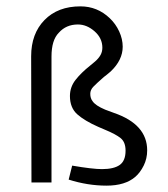

<svg xmlns="http://www.w3.org/2000/svg" viewBox="-20 -574 528 604"><path d="M233 -554Q286 -554 325 -517Q344 -499 355 -475Q366 -451 366 -427Q366 -385 328 -349Q314 -337 307 -332Q283 -311 273.5 -301Q264 -291 264 -279Q264 -265 271 -256Q280 -242 311 -229L338 -219Q443 -183 443 -101Q443 -75 432 -53Q421 -31 406 -18Q374 10 315 10Q256 10 196 -9L207 -53Q271 -42 301 -42Q338 -42 356.5 -55Q375 -68 375 -100Q375 -127 359.5 -139.5Q344 -152 310 -166L289 -175Q246 -194 223 -214.5Q200 -235 200 -272Q200 -300 217.5 -322.5Q235 -345 264 -368Q268 -371 279 -380.5Q290 -390 296 -400.5Q302 -411 302 -424Q302 -454 277.5 -475.5Q253 -497 225 -497Q188 -497 165 -471Q142 -448 142 -396V0H79L78 -397Q78 -468 120 -511Q162 -554 233 -554Z"/></svg>

Font: Cambay Devanagari
Style: Regular
Weight: 400
Designer: Pooja Saxena
Foundry: Pooja Saxena
Version: Version 1.180;PS 001.180;hotconv 1.0.70;makeotf.lib2.5.58329